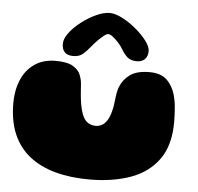

<svg xmlns="http://www.w3.org/2000/svg" viewBox="-52 -756 875 848"><g transform="rotate(5 385.0 -332.0)"><path d="M375 39Q291 39 223.8 20.8Q156.5 2.5 109 -34.8Q61.5 -72 36.2 -130Q11 -188 11 -267.5Q11 -289.5 13.8 -310Q16.5 -330.5 22.2 -349Q28 -367.5 36 -383.5Q56.5 -423.5 93.2 -446.8Q130 -470 181.5 -470Q232.5 -470 257.8 -455Q283 -440 291.8 -418Q300.5 -396 301.5 -375.5Q302.5 -362.5 303.2 -350.8Q304 -339 305 -328.2Q306 -317.5 307.2 -307.8Q308.5 -298 310 -289Q316 -256 325.2 -236.5Q334.5 -217 348.8 -208.2Q363 -199.5 383 -199.5Q396 -199.5 408.8 -206Q421.5 -212.5 432.2 -229Q443 -245.5 450 -275Q453.5 -289 455.2 -302.2Q457 -315.5 458.2 -328.2Q459.5 -341 462 -353.5Q464.5 -366 469 -378.5Q482 -412.5 512.2 -434.5Q542.5 -456.5 598.5 -456.5Q648 -456.5 674.8 -431.8Q701.5 -407 713.5 -366Q717 -353.5 719.5 -339.5Q722 -325.5 723.2 -310.2Q724.5 -295 725.2 -279Q726 -263 726 -246.5Q726 -142.5 680.5 -79.8Q635 -17 555.8 11Q476.5 39 375 39ZM256 -498Q206 -498 206 -548.5Q206 -570.5 225.8 -596.8Q245.5 -623 276.2 -646.8Q307 -670.5 340.5 -686Q374 -701.5 401 -701.5Q425 -701.5 456.8 -685.2Q488.5 -669 518 -644.2Q547.5 -619.5 567 -593.8Q586.5 -568 586.5 -548.5Q586.5 -525.5 573.5 -512.5Q560.5 -499.5 538.5 -499.5Q511 -499.5 496 -512.8Q481 -526 469 -547Q461.5 -560 448.8 -574.2Q436 -588.5 423.2 -598.2Q410.5 -608 402.5 -608Q395 -608 381.5 -597.2Q368 -586.5 354 -571.8Q340 -557 330 -544.5Q314.5 -525 298.5 -511.5Q282.5 -498 256 -498Z"/></g></svg>

Font: Gluten Black
Style: Regular
Weight: 900
Designer: Tyler Finck
Foundry: Etcetera Type Company
Version: Version 1.300